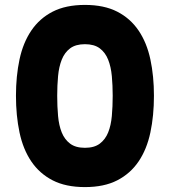

<svg xmlns="http://www.w3.org/2000/svg" viewBox="-20 -765 692 782"><path d="M45 -375Q45 -455 59.5 -523Q74 -591 107.5 -640.5Q141 -690 194.5 -717.5Q248 -745 326 -745Q404 -745 457.5 -717.5Q511 -690 544.5 -640.5Q578 -591 592.5 -523Q607 -455 607 -375Q607 -294 592.5 -225.5Q578 -157 544.5 -107.5Q511 -58 457.5 -30.5Q404 -3 326 -3Q248 -3 194.5 -30.5Q141 -58 107.5 -107.5Q74 -157 59.5 -225.5Q45 -294 45 -375ZM439 -375Q439 -417 435.5 -455Q432 -493 420.5 -522Q409 -551 386.5 -568Q364 -585 326 -585Q288 -585 265.5 -568Q243 -551 231.5 -522Q220 -493 216.5 -455Q213 -417 213 -375Q213 -331 216.5 -292.5Q220 -254 231.5 -225.5Q243 -197 265.5 -180Q288 -163 326 -163Q364 -163 386.5 -180Q409 -197 420.5 -225.5Q432 -254 435.5 -292.5Q439 -331 439 -375Z"/></svg>

Font: SVN-Poppins
Style: Bold
Weight: 700
Designer: Ninad Kale (Devanagari), Jonny Pinhorn (Latin)
Foundry: Indian Type Foundry
Version: Version 3.200;PS 1.000;hotconv 16.6.54;makeotf.lib2.5.65590